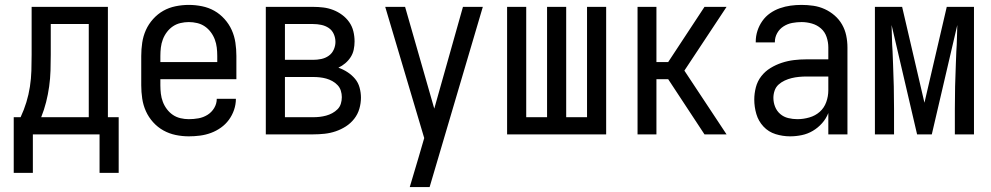

<svg xmlns="http://www.w3.org/2000/svg" viewBox="-20 -548 4040 783"><path d="M36 157V-70H64Q78 -100 87.5 -131Q97 -162 102 -194.5Q107 -227 108 -259.5Q109 -292 109 -325V-520H420V-70H464V157H386V0H114V157ZM148 -70H342V-450H187V-325Q187 -293 186 -260.5Q185 -228 180.5 -195.5Q176 -163 168 -131.5Q160 -100 148 -70Z M750 8Q723 8 696.5 2.5Q670 -3 646.5 -16Q623 -29 604.5 -49.5Q586 -70 575 -94.5Q564 -119 560 -146Q556 -173 556 -200V-320Q556 -347 560 -374Q564 -401 575 -425.5Q586 -450 604.5 -470.5Q623 -491 646 -504Q669 -517 696 -522.5Q723 -528 750 -528Q777 -528 804 -522.5Q831 -517 854 -504Q877 -491 895.5 -470.5Q914 -450 925 -425.5Q936 -401 940 -374Q944 -347 944 -320V-225H634V-200Q634 -183 636 -166Q638 -149 644 -133Q650 -117 660.5 -103Q671 -89 685 -79.5Q699 -70 716 -66Q733 -62 750 -62Q770 -62 789.5 -65.5Q809 -69 826 -79.5Q843 -90 853.5 -107.5Q864 -125 864 -145H942Q942 -122 934.5 -100Q927 -78 913.5 -59.5Q900 -41 881 -27.5Q862 -14 840.5 -6Q819 2 796 5Q773 8 750 8ZM866 -295V-320Q866 -337 864 -354Q862 -371 856 -387Q850 -403 839.5 -417Q829 -431 815 -440.5Q801 -450 784 -454Q767 -458 750 -458Q733 -458 716 -454Q699 -450 685 -440.5Q671 -431 660.5 -417Q650 -403 644 -387Q638 -371 636 -354Q634 -337 634 -320V-295Z M1257 0H1064V-520H1257Q1278 -520 1298.5 -517.5Q1319 -515 1338.5 -507.5Q1358 -500 1375 -487.5Q1392 -475 1404 -458Q1416 -441 1421 -420.5Q1426 -400 1426 -379Q1426 -362 1422.5 -345.5Q1419 -329 1410 -315Q1401 -301 1388 -290Q1375 -279 1360 -272Q1380 -265 1397.5 -253.5Q1415 -242 1428 -226.5Q1441 -211 1446.5 -190.5Q1452 -170 1452 -150Q1452 -127 1445.5 -104.5Q1439 -82 1424.5 -63.5Q1410 -45 1390.5 -32.5Q1371 -20 1349 -12.5Q1327 -5 1303.5 -2.5Q1280 0 1257 0ZM1142 -304H1257Q1274 -304 1290.5 -307.5Q1307 -311 1320.5 -320.5Q1334 -330 1341 -345.5Q1348 -361 1348 -377Q1348 -394 1341 -409.5Q1334 -425 1320.5 -434Q1307 -443 1290.5 -446.5Q1274 -450 1257 -450H1142ZM1142 -70H1257Q1271 -70 1284 -71.5Q1297 -73 1310 -76.5Q1323 -80 1335 -86.5Q1347 -93 1356.5 -102.5Q1366 -112 1370 -125Q1374 -138 1374 -152Q1374 -165 1370 -178Q1366 -191 1356.5 -201Q1347 -211 1335 -217.5Q1323 -224 1310.5 -227.5Q1298 -231 1284.5 -232.5Q1271 -234 1257 -234H1142Z M1651 215Q1660 185 1669 154.5Q1678 124 1687 94L1710 15L1551 -520H1632L1751 -105L1868 -520H1949L1732 215Z M2048 0V-520H2126V-70H2211V-520H2289V-70H2374V-520H2452V0Z M2853 0 2705 -225H2657V0H2580V-520H2657V-295H2705L2853 -520H2943L2771 -260L2943 0Z M3202 8Q3172 8 3143 -1Q3114 -10 3093.5 -32Q3073 -54 3064.5 -83Q3056 -112 3056 -142Q3056 -167 3062.5 -192Q3069 -217 3084.5 -237Q3100 -257 3122 -270.5Q3144 -284 3168.5 -292Q3193 -300 3218 -303Q3243 -306 3269 -306H3358V-355Q3358 -376 3351 -397Q3344 -418 3328 -432Q3312 -446 3291 -452Q3270 -458 3249 -458Q3230 -458 3211 -454.5Q3192 -451 3175.5 -440.5Q3159 -430 3149.5 -413Q3140 -396 3140 -377V-375H3062V-378Q3062 -401 3069 -422.5Q3076 -444 3089 -462.5Q3102 -481 3120.5 -494Q3139 -507 3160.5 -514.5Q3182 -522 3204 -525Q3226 -528 3249 -528Q3273 -528 3297 -524.5Q3321 -521 3343 -511Q3365 -501 3383.5 -485Q3402 -469 3414 -448Q3426 -427 3431 -403Q3436 -379 3436 -355V0H3358V-87Q3349 -64 3332.5 -45.5Q3316 -27 3295 -14.5Q3274 -2 3250 3Q3226 8 3202 8ZM3232 -62Q3256 -62 3280.5 -69Q3305 -76 3323 -92Q3341 -108 3349.5 -131.5Q3358 -155 3358 -180V-236H3269Q3254 -236 3238.5 -234.5Q3223 -233 3208.5 -229.5Q3194 -226 3180 -219.5Q3166 -213 3155 -203Q3144 -193 3139 -178.5Q3134 -164 3134 -149Q3134 -130 3141 -112.5Q3148 -95 3162 -83Q3176 -71 3194.5 -66.5Q3213 -62 3232 -62Z M3548 0V-520H3659L3750 -129L3841 -520H3952V0H3874V-104Q3874 -150 3875 -195.5Q3876 -241 3878 -286L3880 -338Q3882 -365 3882.5 -392Q3883 -419 3884 -446L3780 0H3720L3616 -446Q3617 -419 3617.5 -392Q3618 -365 3620 -338L3622 -286Q3624 -241 3625 -195.5Q3626 -150 3626 -104V0Z"/></svg>

Font: Iosevka Term
Style: Regular
Weight: 400
Monospace: yes
Designer: Belleve Invis
Foundry: Belleve Invis
Version: Version 30.0.1